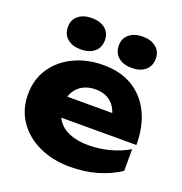

<svg xmlns="http://www.w3.org/2000/svg" viewBox="-146 -941 1025 1083"><g transform="rotate(20 367.0 -399.5)"><path d="M390.6 16.4Q286.8 16.4 205.3 -21.7Q123.8 -59.8 76.8 -128.3Q29.8 -196.8 29.8 -287.6Q29.8 -377.4 74.9 -444.8Q120 -512.2 198.6 -550Q277.2 -587.8 376.4 -587.8Q478.6 -587.8 551.4 -543.5Q624.2 -499.2 663.4 -418.3Q702.6 -337.4 702.6 -227.4H195.4V-350.4H587.8L521 -307.4Q517.4 -350.8 499.3 -381.2Q481.2 -411.6 451.6 -427.7Q422 -443.8 381.2 -443.8Q336.2 -443.8 303.9 -425.9Q271.6 -408 253.9 -376.4Q236.2 -344.8 236.2 -303.4Q236.2 -249.4 260.5 -211.5Q284.8 -173.6 332.2 -153.6Q379.6 -133.6 448.6 -133.6Q511.8 -133.6 574.4 -150.2Q637 -166.8 687.8 -197.2V-67.2Q628.6 -27.2 553.5 -5.4Q478.4 16.4 390.6 16.4ZM222.6 -626.6Q172.2 -626.6 141.9 -651.8Q111.6 -677 111.6 -722Q111.6 -764.8 141.9 -789.7Q172.2 -814.6 222.6 -814.6Q273 -814.6 303.3 -789.7Q333.6 -764.8 333.6 -722Q333.6 -677 303.3 -651.8Q273 -626.6 222.6 -626.6ZM528.2 -626.6Q477.8 -626.6 447.5 -651.8Q417.2 -677 417.2 -722Q417.2 -764.8 447.5 -789.7Q477.8 -814.6 528.2 -814.6Q578.2 -814.6 608.5 -789.7Q638.8 -764.8 638.8 -722Q638.8 -677 608.5 -651.8Q578.2 -626.6 528.2 -626.6Z"/></g></svg>

Font: Unbounded
Style: Regular
Weight: 400
Designer: Luke Prowse, Jean-Baptiste Morizot, Fátima Lázaro, Florian Runge
Foundry: NaN
Version: Version 1.701;gftools[0.9.28.dev5+ged2979d]